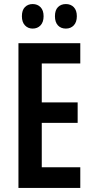

<svg xmlns="http://www.w3.org/2000/svg" viewBox="-20 -927 463 947"><path d="M376 0H71V-714H376V-614H186V-422H363V-321H186V-102H376ZM88 -847Q88 -877 103 -892Q118 -907 141 -907Q165 -907 180 -891.5Q195 -876 195 -847Q195 -818 180 -802Q165 -786 141 -786Q118 -786 103 -802Q88 -818 88 -847ZM251 -847Q251 -877 266 -892Q281 -907 305 -907Q329 -907 344 -891.5Q359 -876 359 -847Q359 -818 344 -802Q329 -786 305 -786Q280 -786 265.5 -802Q251 -818 251 -847Z"/></svg>

Font: Noto Sans Gujarati UI ExtraCondensed SemiBold
Style: Regular
Weight: 600
Width: 2
Designer: Jelle Bosma - Monotype Design Team, Universal Thirst
Foundry: Monotype Imaging Inc.
Version: Version 2.106; ttfautohint (v1.8.4.7-5d5b)